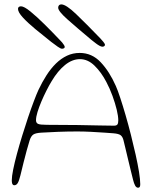

<svg xmlns="http://www.w3.org/2000/svg" viewBox="-20 -856 710 896"><path d="M624.5 20Q616 20 610.5 9.8Q605 -0.5 601 -17Q596.5 -35 590 -61.2Q583.5 -87.5 577 -115Q570.5 -142.5 565 -165.5Q559.5 -188.5 556.5 -200.5Q552.5 -217.5 543.2 -224.8Q534 -232 509 -234Q496.5 -235 467.8 -237Q439 -239 404.8 -240.8Q370.5 -242.5 341 -242.5Q296.5 -242.5 251 -240.8Q205.5 -239 173.5 -237Q147 -235.5 136 -228.5Q125 -221.5 118.5 -201.5Q112.5 -183 105 -155.2Q97.5 -127.5 89.8 -97Q82 -66.5 75.5 -38.5Q69 -12 62.8 -1.8Q56.5 8.5 46.5 8.5Q43 8.5 40.2 6Q37.5 3.5 36.2 -1.8Q35 -7 35 -15Q35 -32.5 41.5 -64.8Q48 -97 59 -137.8Q70 -178.5 83.5 -222.5Q97 -266.5 111 -308Q125 -349.5 137.8 -383.2Q150.5 -417 159.5 -436.5Q177 -473.5 197.2 -505Q217.5 -536.5 241.2 -559.8Q265 -583 292.5 -596Q320 -609 352 -609Q409 -609 450 -565.5Q491 -522 520.5 -455Q529.5 -435 541.2 -399.2Q553 -363.5 566 -318.8Q579 -274 591 -226.5Q603 -179 613 -134.2Q623 -89.5 628.8 -53.5Q634.5 -17.5 634.5 3.5Q634.5 12 632.2 16Q630 20 624.5 20ZM512 -269.5Q523.5 -269.5 527.8 -275Q532 -280.5 532 -294Q532 -313.5 524.8 -343.8Q517.5 -374 505 -408.5Q492.5 -443 476 -474Q452.5 -519 421.2 -549.5Q390 -580 353 -580Q317 -580 283.2 -552.5Q249.5 -525 221.5 -478Q209.5 -458.5 196.8 -433.2Q184 -408 173 -382Q162 -356 155 -333.2Q148 -310.5 148 -295Q148 -282.5 157.5 -278Q167 -273.5 198.5 -273.5Q282.5 -273.5 342.8 -272.5Q403 -271.5 444.2 -270.5Q485.5 -269.5 512 -269.5ZM270 -628.5Q263 -628.5 249.8 -637.8Q236.5 -647 219 -660.5Q181 -690.5 145.2 -720Q109.5 -749.5 86.8 -774.2Q64 -799 64 -814.5Q64 -820.5 67.8 -823.5Q71.5 -826.5 78 -826.5Q92.5 -826.5 122.2 -802.2Q152 -778 188.8 -741.5Q225.5 -705 261 -667.5Q265.5 -663.5 270.2 -657.5Q275 -651.5 278.5 -646Q282 -640.5 282 -637Q282 -632 277.5 -630.2Q273 -628.5 270 -628.5ZM458.5 -638Q453 -638 445.2 -642Q437.5 -646 428 -653.2Q418.5 -660.5 407 -669.5Q337.5 -727.5 294.5 -765.8Q251.5 -804 251.5 -820Q251.5 -827 255.2 -831.2Q259 -835.5 266 -835.5Q288 -835.5 335 -790.5Q382 -745.5 448.5 -676.5Q455 -670 462.5 -660.5Q470 -651 470 -647Q470 -643.5 466.5 -640.8Q463 -638 458.5 -638Z"/></svg>

Font: Gluten Thin Thin
Style: Regular
Weight: 250
Version: Version 1.300